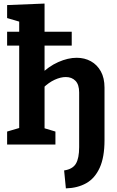

<svg xmlns="http://www.w3.org/2000/svg" viewBox="-20 -798 646 1060"><path d="M343.7 242 334 143Q380.7 136 398.8 106Q417 76 417 14V-287.3Q417 -331 396.7 -351.8Q376.3 -372.7 343.3 -372.7Q315 -372.7 282.2 -357.8Q249.3 -343 216.7 -311.3L226 -333.7V-73L213 -93.7L286 -71.7V0H19.3V-71.7L103 -96.3L86 -75.7V-696.3L103 -673.7L19.3 -698.3V-770L226 -778.3V-376.3L199.3 -382.7Q248 -431.7 301.7 -455.3Q355.3 -479 403.3 -479Q447 -479 481.7 -459.8Q516.3 -440.7 536.7 -404Q557 -367.3 557 -314.3V-24.3Q557 70.3 530.3 128.5Q503.7 186.7 456 213.5Q408.3 240.3 343.7 242ZM19.3 -546.3V-622.7H376V-546.3Z"/></svg>

Font: Bitter Thin
Style: Regular
Weight: 100
Designer: Sol Matas, and Bitter project Authors
Foundry: Sol Matas
Version: Version 2.002